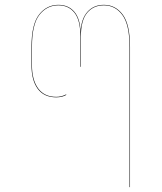

<svg xmlns="http://www.w3.org/2000/svg" viewBox="-20 -585 671 793"><path d="M517 -391V188H515V-391Q515 -483 485.5 -523Q456 -563 409 -563Q366 -563 340 -532Q314 -501 314 -433V-309H312V-435Q312 -502 287.5 -532.5Q263 -563 221 -563Q174 -563 143 -524Q112 -485 112 -391V-316Q112 -255 137.5 -220Q163 -185 212 -185Q234 -185 253 -195L254 -193Q237 -183 212 -183Q162 -183 136 -218Q110 -253 110 -316V-391Q110 -485 141.5 -525Q173 -565 221 -565Q262 -565 286.5 -537Q311 -509 313 -452Q315 -507 341 -536Q367 -565 409 -565Q457 -565 487 -524.5Q517 -484 517 -391Z"/></svg>

Font: FiraGO Two
Style: Regular
Weight: 100
Designer: bBox Type
Foundry: bBox Type GmbH
Version: Version 1.001